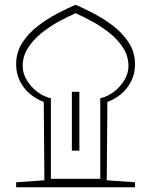

<svg xmlns="http://www.w3.org/2000/svg" viewBox="-20 -792 639 812"><path d="M48.3 0H551V-21.1L431.5 -29.5L434.2 -361Q466.3 -372.4 492.8 -394.9Q519.3 -417.4 535.1 -449.1Q551 -480.9 551 -519.5Q551 -570.9 524.7 -611.5Q498.5 -652.1 458.2 -682.8Q417.9 -713.5 375.1 -735.7Q332.3 -757.9 299.6 -771.8Q267 -757.9 224.2 -735.7Q181.4 -713.5 141.1 -682.8Q100.8 -652.1 74.5 -611.5Q48.3 -570.9 48.3 -519.5Q48.3 -480.9 64.1 -449.1Q80 -417.4 106.7 -394.9Q133.4 -372.4 165.1 -361L167.7 -29.5L48.3 -21.1ZM404 -35.7H195.2V-376.4Q166.4 -382.6 139 -402.8Q111.6 -423.1 93.8 -452.2Q76 -481.2 76 -512.5Q76 -554.3 98.1 -589Q120.2 -623.6 155.1 -651.7Q189.9 -679.9 228.4 -700.8Q267 -721.8 299.6 -736.2Q332.4 -721.8 370.8 -700.8Q409.3 -679.9 444.2 -651.7Q479 -623.6 501.1 -589Q523.3 -554.3 523.3 -512.5Q523.3 -481.2 505.5 -452.2Q487.7 -423.1 460.3 -402.8Q432.9 -382.6 404 -376.4ZM283.9 -403.7V-154.8H315.7V-403.7Z"/></svg>

Font: Pinar-VF-FD
Style: Regular
Weight: 300
Designer: Amin Abedi
Version: Version 3.0